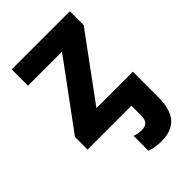

<svg xmlns="http://www.w3.org/2000/svg" viewBox="-231 -633 950 950"><g transform="rotate(-45 244.0 -158.0)"><path d="M449 -546V-449L203 -114H458V64Q458 150 422 190Q386 230 316 230Q293 230 273 226.5Q253 223 236 217V113Q247 117 259 119.5Q271 122 284 122Q309 122 321.5 109.5Q334 97 334 64V0H27V-88L280 -432H42V-546Z"/></g></svg>

Font: Noto IKEA Simplified Chinese
Style: Bold
Weight: 700
Designer: Monotype Design Team
Foundry: Monotype Imaging Inc.
Version: Version 1.100